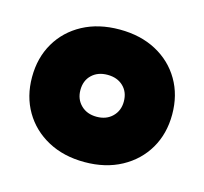

<svg xmlns="http://www.w3.org/2000/svg" viewBox="-63 -851 518 487"><g transform="rotate(15 196.0 -608.0)"><path d="M196 -434Q141 -434 99.5 -456.5Q58 -479 35 -518.2Q12 -557.5 12 -608Q12 -659 35 -698.2Q58 -737.5 99.5 -759.8Q141 -782 196 -782Q251 -782 292.5 -759.8Q334 -737.5 357 -698.2Q380 -659 380 -608Q380 -557.5 357 -518.2Q334 -479 292.5 -456.5Q251 -434 196 -434ZM196 -553Q221.5 -553 237.2 -568.5Q253 -584 253 -608Q253 -633 237.2 -648Q221.5 -663 196 -663Q170.5 -663 154.8 -648Q139 -633 139 -608Q139 -584 154.8 -568.5Q170.5 -553 196 -553Z"/></g></svg>

Font: Hepta Slab Black
Style: Regular
Weight: 900
Designer: Michael LaGattuta
Foundry: Michael LaGattuta
Version: Version 1.102